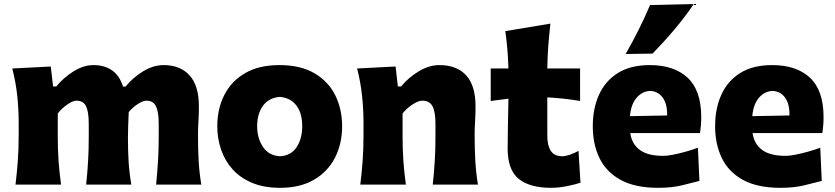

<svg xmlns="http://www.w3.org/2000/svg" viewBox="-20 -902 4077 938"><path d="M742.7 0Q748.5 -60.1 752 -115.7Q755.4 -171.4 755.4 -233.9V-297.9Q755.4 -354.5 742.2 -382.3Q729 -410.2 695.3 -410.2Q678.2 -410.2 653.1 -393.8Q627.9 -377.4 608.9 -354.5Q607.9 -325.2 606.4 -292Q605 -258.8 605 -231.9Q605 -165.5 608.4 -111.3Q611.8 -57.1 621.6 0H400.9Q407.2 -60.1 410.4 -115.7Q413.6 -171.4 413.6 -233.9V-297.9Q413.6 -354.5 400.6 -382.3Q387.7 -410.2 353.5 -410.2Q335.4 -410.2 308.3 -391.1Q281.2 -372.1 262.2 -347.7V-233.9Q262.2 -171.4 266.1 -115.7Q270 -60.1 278.3 0H55.7Q63 -60.1 67.1 -116.9Q71.3 -173.8 71.3 -244.6V-300.8Q71.3 -366.2 64.5 -432.4Q57.6 -498.5 40 -567.4L228 -577.1L239.3 -479.5H254.9Q290 -522.5 338.9 -553.2Q387.7 -584 437 -584Q490.7 -584 527.6 -558.1Q564.5 -532.2 581.1 -479H593.3Q629.4 -523.4 679.4 -553.7Q729.5 -584 778.8 -584Q860.8 -584 906.2 -533.7Q951.7 -483.4 951.7 -382.3Q951.7 -345.2 949.5 -310.1Q947.3 -274.9 947.3 -244.6Q947.3 -173.8 950.4 -116.9Q953.6 -60.1 963.4 0Z M1349.1 15.6Q1269.5 15.6 1211.4 -8.8Q1153.3 -33.2 1115.7 -75.4Q1078.1 -117.7 1059.8 -171.9Q1041.5 -226.1 1041.5 -285.2Q1041.5 -370.1 1075.7 -437.7Q1109.9 -505.4 1177.5 -544.7Q1245.1 -584 1345.2 -584Q1448.2 -584 1516.1 -544.2Q1584 -504.4 1617.7 -436.8Q1651.4 -369.1 1651.4 -285.2Q1651.4 -199.2 1616.2 -131.1Q1581.1 -63 1513.7 -23.7Q1446.3 15.6 1349.1 15.6ZM1348.1 -138.7Q1401.9 -141.6 1429.2 -183.1Q1456.5 -224.6 1456.5 -285.2Q1456.5 -348.1 1428.7 -385.7Q1400.9 -423.3 1348.1 -428.7Q1293.5 -424.8 1264.9 -385.5Q1236.3 -346.2 1236.3 -285.2Q1236.3 -226.6 1264.9 -184.1Q1293.5 -141.6 1348.1 -138.7Z M1740.2 0Q1747.6 -60.1 1751.7 -116.9Q1755.9 -173.8 1755.9 -244.6V-300.8Q1755.9 -366.2 1749 -432.4Q1742.2 -498.5 1724.6 -567.4L1912.6 -577.1L1923.8 -479.5H1939.5Q1974.6 -522.5 2025.1 -553.2Q2075.7 -584 2126.5 -584Q2211.9 -584 2257.6 -533.7Q2303.2 -483.4 2303.2 -382.3Q2303.2 -345.2 2301 -310.1Q2298.8 -274.9 2298.8 -244.6Q2298.8 -173.8 2302 -116.9Q2305.2 -60.1 2314.9 0H2094.2Q2100.6 -60.1 2104 -115.7Q2107.4 -171.4 2107.4 -233.9V-297.9Q2107.4 -354.5 2093.3 -382.3Q2079.1 -410.2 2042.5 -410.2Q2023.4 -410.2 1994.6 -391.1Q1965.8 -372.1 1946.8 -347.7V-233.9Q1946.8 -171.4 1950.7 -115.7Q1954.6 -60.1 1962.9 0Z M2671.4 15.6Q2568.4 15.6 2514.2 -28.1Q2460 -71.8 2460 -177.2Q2460 -231 2461.4 -289.6Q2462.9 -348.1 2463.9 -419.9L2377.4 -408.7V-567.4H2463.9Q2462.4 -616.7 2458.7 -660.4Q2455.1 -704.1 2448.7 -750L2668.9 -786.6Q2662.6 -729.5 2658.7 -678.7Q2654.8 -627.9 2653.8 -567.4H2814V-408.7Q2773.9 -415.5 2733.4 -419.9Q2692.9 -424.3 2653.8 -426.3V-239.7Q2653.8 -190.4 2671.1 -164.6Q2688.5 -138.7 2726.6 -138.7Q2742.2 -138.7 2763.9 -146Q2785.6 -153.3 2806.2 -165L2815.9 -9.3Q2793 -1.5 2751.7 7.1Q2710.4 15.6 2671.4 15.6Z M3195.3 15.6Q3083 15.6 3012.5 -22.9Q2941.9 -61.5 2908.9 -129.4Q2876 -197.3 2876 -285.2Q2876 -372.6 2906.7 -439.9Q2937.5 -507.3 2999.3 -545.7Q3061 -584 3154.3 -584Q3273.4 -584 3339.6 -522Q3405.8 -460 3405.8 -330.1Q3405.8 -306.2 3404.1 -288.1Q3402.3 -270 3399.9 -252H3059.1Q3066.4 -198.7 3105.5 -169.7Q3144.5 -140.6 3219.7 -140.6Q3239.3 -140.6 3268.3 -146.2Q3297.4 -151.9 3329.6 -160.9Q3361.8 -169.9 3389.6 -180.2L3397 -18.1Q3361.3 -8.8 3311.5 3.4Q3261.7 15.6 3195.3 15.6ZM3239.3 -337.9Q3240.2 -394.5 3217.5 -425.3Q3194.8 -456.1 3156.2 -458Q3116.2 -455.6 3089.4 -423.6Q3062.5 -391.6 3057.6 -334.5ZM3036.6 -638.2Q3070.8 -698.2 3100.6 -757.8Q3130.4 -817.4 3155.8 -877.4L3369.1 -882.3Q3327.1 -819.8 3275.9 -759Q3224.6 -698.2 3168 -640.1Z M3793 15.6Q3680.7 15.6 3610.1 -22.9Q3539.6 -61.5 3506.6 -129.4Q3473.6 -197.3 3473.6 -285.2Q3473.6 -372.6 3504.4 -439.9Q3535.2 -507.3 3596.9 -545.7Q3658.7 -584 3752 -584Q3871.1 -584 3937.3 -522Q4003.4 -460 4003.4 -330.1Q4003.4 -306.2 4001.7 -288.1Q4000 -270 3997.6 -252H3656.7Q3664.1 -198.7 3703.1 -169.7Q3742.2 -140.6 3817.4 -140.6Q3836.9 -140.6 3866 -146.2Q3895 -151.9 3927.2 -160.9Q3959.5 -169.9 3987.3 -180.2L3994.6 -18.1Q3959 -8.8 3909.2 3.4Q3859.4 15.6 3793 15.6ZM3836.9 -337.9Q3837.9 -394.5 3815.2 -425.3Q3792.5 -456.1 3753.9 -458Q3713.9 -455.6 3687 -423.6Q3660.2 -391.6 3655.3 -334.5Z"/></svg>

Font: Pinar-FD ExtraBold
Style: Regular
Weight: 800
Designer: Amin Abedi
Version: Version 3.000